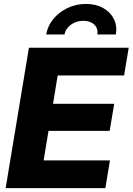

<svg xmlns="http://www.w3.org/2000/svg" viewBox="-20 -975 687 995"><path d="M9.3 0 129.9 -727.5H647L623 -584H278.8L254.9 -437H571.8L548.3 -296.9H231.4L206.1 -143.6H549.8L525.9 0ZM425.8 -954.6Q477.5 -954.6 514.9 -933.3Q552.2 -912.1 570.1 -876.5Q587.9 -840.8 580.6 -796.4H484.4Q489.7 -827.1 468.8 -847.2Q447.8 -867.2 411.6 -867.2Q375.5 -867.2 347.7 -847.2Q319.8 -827.1 314.5 -796.4H219.2Q227.1 -840.8 256.3 -876.5Q285.6 -912.1 329.8 -933.3Q374 -954.6 425.8 -954.6Z"/></svg>

Font: Inter 20pt ExtraBold
Style: Italic
Weight: 800
Italic angle: -9.3988°
Version: Version 4.001;git-66647c0bb